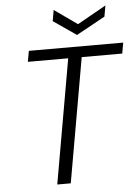

<svg xmlns="http://www.w3.org/2000/svg" viewBox="-60 -945 718 991"><g transform="rotate(-5 299.5 -449.5)"><path d="M196 0 309 -644H100L110 -700H599L589 -644H379L266 0ZM524 -899 514 -842 365 -760 246 -842 256 -899 375 -815Z"/></g></svg>

Font: DM Sans 16pt Light
Style: Italic
Weight: 300
Italic angle: -10°
Version: Version 4.004;gftools[0.9.30]